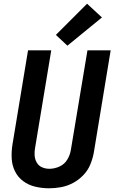

<svg xmlns="http://www.w3.org/2000/svg" viewBox="-20 -1006 616 1034"><path d="M244 8Q276 8 309 2Q342 -4 373 -20.5Q404 -37 428.5 -62.5Q453 -88 466 -119.5Q479 -151 485 -183L576 -735H451L362 -201Q358 -173 343 -147.5Q328 -122 301 -109.5Q274 -97 246 -97Q225 -97 206.5 -105Q188 -113 178 -130.5Q168 -148 166.5 -168.5Q165 -189 169 -210L256 -735H131L47 -227Q41 -189 43 -152Q45 -115 61 -83Q77 -51 105.5 -30Q134 -9 170.5 -0.5Q207 8 244 8ZM343 -760 529 -912 449 -986 281 -818Z"/></svg>

Font: Iosevka Sparkle
Style: Bold Italic
Weight: 700
Italic angle: -9°
Designer: Belleve Invis
Foundry: Belleve Invis
Version: Version 4.5.0; ttfautohint (v1.8.3)